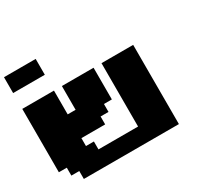

<svg xmlns="http://www.w3.org/2000/svg" viewBox="-179 -1094 1358 1312"><g transform="rotate(-30 500.0 -437.5)"><path d="M125 0H875V-625H625V-125H312.5V-187.5H250V-250H437.5V-312.5H500V-375H562.5V-625H312.5V-437.5H250V-625H0V-125H62.5V-62.5H125ZM0 -750H250V-875H0Z"/></g></svg>

Font: Faithful 32x
Style: Bold
Weight: 400
Foundry: Faithful Resource Pack
Version: Version 1.0; January 27, 2023